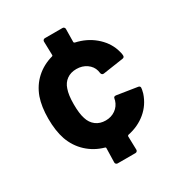

<svg xmlns="http://www.w3.org/2000/svg" viewBox="-167 -811 871 932"><g transform="rotate(-30 268.5 -345.5)"><path d="M364 -265Q365 -267 365 -271Q366 -272 366 -274Q367 -284 377 -284Q378 -284 380 -284L495 -266Q505 -264 505 -255Q505 -247 499 -225Q481 -171 438.5 -135.5Q396 -100 337 -88Q332 -86 332 -82L334 -6Q334 -1 330.5 2.5Q327 6 322 6H222Q217 6 213.5 2.5Q210 -1 210 -6L212 -86Q212 -90 208 -91Q154 -106 114.5 -142.5Q75 -179 56 -232Q39 -282 39 -350Q39 -417 56 -466Q75 -518 113.5 -553Q152 -588 206 -603Q210 -604 210 -608L208 -685Q208 -690 211.5 -693.5Q215 -697 220 -697H319Q324 -697 327.5 -693.5Q331 -690 331 -685L330 -612Q330 -608 335 -606Q395 -593 438.5 -556.5Q482 -520 499 -471Q507 -447 507 -435V-433Q507 -424 497 -422L382 -405H380Q371 -405 368 -415L365 -431Q358 -457 334 -474Q310 -491 277 -491Q245 -491 223 -475Q201 -459 192 -431Q181 -401 181 -349Q181 -297 191 -267Q200 -237 222.5 -220Q245 -203 277 -203Q308 -203 331.5 -219.5Q355 -236 364 -265Z"/></g></svg>

Font: LinhAnh
Style: Bold
Weight: 700
Designer: Jeremy Tribby
Foundry: Tribby Type
Version: Version 1.408